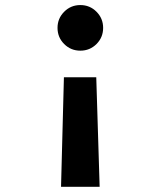

<svg xmlns="http://www.w3.org/2000/svg" viewBox="-20 -547 626 748"><path d="M293 -527.3Q330.1 -527.3 356 -501.2Q381.8 -475.1 381.8 -438.5Q381.8 -401.4 356 -375.5Q330.1 -349.6 293 -349.6Q255.9 -349.6 230 -375.5Q204.1 -401.4 204.1 -438.5Q204.1 -475.1 230 -501.2Q255.9 -527.3 293 -527.3ZM217.8 180.7 229 -246.1H355L368.2 180.7Z"/></svg>

Font: Caskaydia Cove
Style: Bold
Weight: 700
Monospace: yes
Designer: Aaron Bell
Foundry: Saja Typeworks
Version: Version 4.300; ttfautohint (v1.8.3)